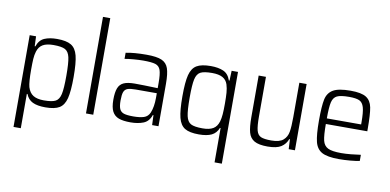

<svg xmlns="http://www.w3.org/2000/svg" viewBox="-84 -1001 2953 1455"><g transform="rotate(10 1393.0 -273.5)"><path d="M129 -510 132 -434H137Q154 -484 193 -501Q232 -518 290 -518Q362 -518 398.5 -496Q435 -474 449 -419.5Q463 -365 463 -255Q463 -146 449 -91Q435 -36 399 -14Q363 8 291 8Q229 8 193 -9.5Q157 -27 141 -68H136V196H80V-510ZM407 -255Q407 -354 397.5 -396.5Q388 -439 361 -453.5Q334 -468 271 -468Q219 -468 189.5 -451Q160 -434 148 -395Q140 -369 138 -337.5Q136 -306 136 -255Q136 -160 146 -122Q159 -79 189 -60.5Q219 -42 271 -42Q334 -42 361 -56.5Q388 -71 397.5 -113.5Q407 -156 407 -255Z M603 -743H659V0H603Z M789 -139Q789 -196 801.5 -228Q814 -260 844 -273.5Q874 -287 929 -287Q987 -287 1105 -283V-323Q1105 -392 1094.5 -422Q1084 -452 1055 -461Q1026 -470 960 -470Q931 -470 888 -466.5Q845 -463 819 -458V-505Q882 -518 979 -518Q1057 -518 1095 -501.5Q1133 -485 1147 -445Q1161 -405 1161 -326V0H1112L1109 -76H1104Q1087 -25 1045 -8.5Q1003 8 946 8Q889 8 855.5 -4.5Q822 -17 805.5 -48.5Q789 -80 789 -139ZM1086 -93Q1105 -139 1105 -208V-244H943Q901 -244 880.5 -236.5Q860 -229 852 -208Q844 -187 844 -142Q844 -99 853.5 -77.5Q863 -56 886.5 -48Q910 -40 959 -40Q1009 -40 1040.5 -50Q1072 -60 1086 -93Z M1622 -68Q1606 -27 1570 -9.5Q1534 8 1472 8Q1400 8 1364 -14Q1328 -36 1314 -91Q1300 -146 1300 -255Q1300 -365 1314 -419.5Q1328 -474 1364.5 -496Q1401 -518 1473 -518Q1531 -518 1570 -501Q1609 -484 1626 -434H1631L1634 -510H1683V196H1627V-68ZM1615 -118Q1622 -142 1624.5 -174Q1627 -206 1627 -255Q1627 -307 1624.5 -340Q1622 -373 1613 -402Q1602 -436 1572.5 -452Q1543 -468 1492 -468Q1429 -468 1402 -453.5Q1375 -439 1365.5 -396.5Q1356 -354 1356 -255Q1356 -156 1365.5 -113.5Q1375 -71 1402 -56.5Q1429 -42 1492 -42Q1544 -42 1573.5 -59.5Q1603 -77 1615 -118Z M1842 -190V-510H1898V-205Q1898 -131 1907 -97.5Q1916 -64 1941 -53Q1966 -42 2021 -42Q2084 -42 2112.5 -66.5Q2141 -91 2148 -131.5Q2155 -172 2155 -246V-510H2211V0H2163L2159 -76H2154Q2140 -37 2105.5 -14.5Q2071 8 2001 8Q1933 8 1899 -11.5Q1865 -31 1853.5 -72.5Q1842 -114 1842 -190Z M2726 -237H2407Q2407 -149 2416.5 -110Q2426 -71 2457.5 -55.5Q2489 -40 2560 -40Q2593 -40 2634.5 -44Q2676 -48 2709 -53V-6Q2682 0 2637 4Q2592 8 2550 8Q2461 8 2419.5 -14.5Q2378 -37 2364.5 -90.5Q2351 -144 2351 -254Q2351 -365 2362 -417Q2373 -469 2414.5 -493.5Q2456 -518 2549 -518Q2632 -518 2669 -494.5Q2706 -471 2716 -419.5Q2726 -368 2726 -256ZM2407 -280H2671V-296Q2671 -375 2660.5 -411Q2650 -447 2624.5 -458.5Q2599 -470 2546 -470Q2481 -470 2453 -456.5Q2425 -443 2416 -405Q2407 -367 2407 -280Z"/></g></svg>

Font: Saira SemiCondensed Light
Style: Regular
Weight: 300
Width: 4
Designer: Hector Gatti with collaboration of the Omnibus-Type team
Foundry: Omnibus-Type
Version: Version 0.072; ttfautohint (v1.8)